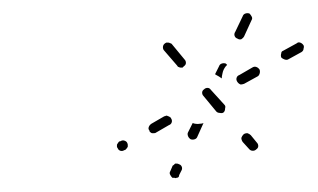

<svg xmlns="http://www.w3.org/2000/svg" viewBox="-20 -548 470 284"><path d="M232 -289Q233 -287 235 -285Q237 -285 238 -285Q240 -284 241 -285Q243 -285 244 -286Q245 -287 245 -289L248 -295Q250 -298 249 -301Q248 -304 245 -305Q243 -306 242 -306Q240 -306 239 -306Q238 -305 237 -304Q235 -303 235 -302L232 -295Q230 -292 232 -289ZM155 -337Q154 -336 153 -334Q153 -333 153 -331Q153 -330 154 -329Q155 -326 158 -325Q161 -324 164 -326H165Q166 -327 167 -328Q168 -329 169 -331Q169 -332 169 -334Q169 -335 168 -337Q167 -339 164 -340Q161 -341 158 -339H157Q155 -338 155 -337ZM354 -325Q357 -325 359 -327Q362 -329 362 -332Q362 -335 360 -337L351 -348Q349 -350 346 -351Q342 -351 340 -349Q338 -347 337 -344Q337 -341 339 -338L349 -327Q351 -325 354 -325ZM258 -347Q259 -344 262 -342Q265 -341 268 -342Q271 -343 272 -346L281 -366Q279 -365 276 -365Q270 -364 265 -366L258 -352Q257 -350 258 -347ZM200 -360Q199 -357 201 -355Q201 -353 203 -352Q204 -351 205 -351Q207 -351 208 -351Q210 -351 211 -352L230 -363Q233 -364 234 -367Q235 -370 233 -373Q233 -374 231 -375Q230 -376 229 -376Q227 -377 226 -377Q224 -376 223 -376L204 -365Q201 -363 200 -360ZM305 -381Q309 -380 311 -382Q313 -384 313 -388Q314 -391 312 -393L292 -415Q290 -418 287 -418Q284 -418 282 -416Q279 -414 279 -411Q279 -408 281 -406L300 -383Q302 -381 305 -381ZM330 -433Q329 -430 331 -427Q333 -424 336 -423Q338 -423 341 -424L361 -435Q363 -436 364 -439Q365 -442 364 -445Q362 -448 359 -449Q356 -450 353 -448L334 -437Q331 -436 330 -433ZM308 -454Q311 -455 314 -454Q315 -453 315 -453Q316 -452 316 -452Q315 -451 314 -450Q310 -445 309 -439Q308 -435 308 -432Q304 -435 300 -437Q299 -438 298 -438L304 -450Q305 -453 308 -454ZM244 -449Q246 -448 247 -448Q249 -448 250 -448Q251 -449 252 -450Q255 -452 255 -455Q255 -458 253 -460L234 -483Q233 -484 232 -484Q230 -485 229 -485Q227 -485 226 -485Q224 -484 223 -483Q221 -481 221 -478Q221 -475 223 -473L242 -451Q243 -449 244 -449ZM396 -469Q395 -466 396 -463Q398 -461 401 -460Q404 -459 406 -460L426 -471Q429 -473 429 -476Q430 -479 429 -481Q427 -484 424 -485Q421 -486 419 -484L399 -473Q396 -472 396 -469ZM343 -528Q346 -529 349 -528Q351 -526 352 -524Q354 -521 352 -518L341 -494Q340 -492 337 -490Q334 -489 331 -491Q328 -492 327 -495Q326 -498 328 -501L339 -524Q340 -527 343 -528Z"/></svg>

Font: FRB American Cursive Dashed Extralight
Style: Italic
Weight: 200
Italic angle: -25°
Version: Version 2.0;Modular Font Editor K font №1